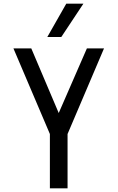

<svg xmlns="http://www.w3.org/2000/svg" viewBox="-20 -1023 640 1043"><path d="M299 -409 150 -760H53L251 -295V0H347V-295L545 -760H452ZM433 -1003H340L237 -822H313Z"/></svg>

Font: LXGW Marker Gothic
Style: Regular
Weight: 400
Version: Version 1.001